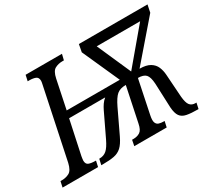

<svg xmlns="http://www.w3.org/2000/svg" viewBox="-156 -947 1291 1180"><g transform="rotate(-30 489.5 -357.0)"><path d="M-18 0 -9 -41H1Q30 -41 53.5 -53.5Q77 -66 88 -114L191 -605Q193 -615 194.5 -622Q196 -629 196 -634Q196 -659 178.5 -666Q161 -673 135 -673H123L132 -714H390L380 -673H369Q340 -673 316.5 -660.5Q293 -648 283 -600L241 -398H618L500 -661L510 -714H997L986 -661L757 -396Q804 -396 830.5 -380Q857 -364 868 -338Q879 -312 881 -281L892 -120Q896 -75 909.5 -58Q923 -41 948 -41H956L947 0H943Q895 0 864.5 -6Q834 -12 819.5 -32.5Q805 -53 802 -96L795 -268Q792 -317 775.5 -334.5Q759 -352 720 -352L671 -115Q664 -81 670 -65.5Q676 -50 690.5 -45.5Q705 -41 724 -41H730L721 0H491L499 -41H509Q536 -41 555.5 -53.5Q575 -66 583 -108L634 -352Q593 -352 570.5 -333Q548 -314 523 -262L444 -96Q423 -52 401 -32Q379 -12 348 -6Q317 0 269 0H257L266 -41H269Q298 -41 318.5 -58.5Q339 -76 361 -122L439 -285Q448 -304 459.5 -320.5Q471 -337 486 -349H230L179 -110Q178 -103 176.5 -94Q175 -85 175 -80Q175 -55 192 -48Q209 -41 243 -41L234 0ZM704 -407 906 -647H598Z"/></g></svg>

Font: Noto Serif Condensed
Style: Italic
Weight: 400
Width: 3
Italic angle: -12°
Designer: Monotype Design Team
Foundry: Monotype Imaging Inc.
Version: Version 2.014; ttfautohint (v1.8.4.7-5d5b)